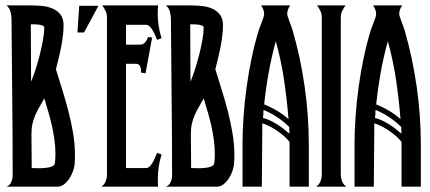

<svg xmlns="http://www.w3.org/2000/svg" viewBox="-20 -704 1620 724"><path d="M190.9 -442.9Q202.6 -404.3 215.3 -364Q228 -323.7 238.5 -282.7Q249 -241.7 255.9 -200.4Q262.7 -159.2 262.7 -118.7Q262.7 -110.4 262.2 -100.8Q261.7 -91.3 261.2 -82.5Q259.8 -71.3 254.6 -56.9Q249.5 -42.5 241 -29.8Q232.4 -17.1 220.9 -8.5Q209.5 0 195.8 0H4.4Q17.1 -4.9 22.5 -17.6Q27.8 -30.3 27.8 -43Q27.8 -190.9 26.1 -337.4Q24.4 -483.9 23.4 -631.8Q23.4 -646 19.5 -660.2Q15.6 -674.3 4.4 -683.6H91.8Q112.3 -683.6 135 -681.9Q157.7 -680.2 176.5 -672.6Q195.3 -665 207.5 -649.9Q219.7 -634.8 219.7 -608.4Q219.7 -588.9 217 -567.6Q214.4 -546.4 210.2 -525.1Q206.1 -503.9 200.9 -482.9Q195.8 -461.9 190.9 -442.9ZM99.6 -70.3Q106.9 -70.3 121.1 -69.8Q135.3 -69.3 149.7 -70.6Q164.1 -71.8 175 -75.9Q186 -80.1 187 -89.8Q188 -98.1 188.5 -106.7Q189 -115.2 189 -123.5Q189 -150.4 185.3 -177Q181.6 -203.6 175.8 -229.7Q169.9 -255.9 162.4 -281.5Q154.8 -307.1 147 -333Q137.2 -314.9 128.4 -300Q119.6 -285.2 113 -269.8Q106.4 -254.4 102.5 -237.5Q98.6 -220.7 98.6 -199.2ZM97.2 -396Q105 -414.1 113.8 -441.2Q122.6 -468.3 129.9 -497.1Q137.2 -525.9 142.1 -553.5Q147 -581.1 147 -599.6Q147 -605 140.4 -607.7Q133.8 -610.4 125.2 -611.3Q116.7 -612.3 108.4 -612.3Q100.1 -612.3 96.2 -612.3Z M362.3 0Q374 -8.3 378.7 -20.8Q383.3 -33.2 383.3 -46.4V-639.6Q383.3 -652.3 377.9 -663.3Q372.6 -674.3 365.2 -683.6H576.2Q573.2 -652.8 576.4 -621.3Q579.6 -589.8 589.4 -560.1L572.3 -553.7Q569.8 -559.6 565.9 -569.1Q562 -578.6 556.9 -587.6Q551.8 -596.7 545.2 -603.5Q538.6 -610.4 530.8 -610.4H455.1V-535.6H507.3Q520 -535.6 527.3 -544.4Q534.7 -553.2 538.1 -564.5L553.7 -562.5L528.8 -427.7L511.7 -430.2Q512.2 -435.1 511.7 -440.7Q511.2 -446.3 509.5 -451.4Q507.8 -456.5 503.9 -460Q500 -463.4 493.7 -463.4H455.1V-70.3H530.8Q538.6 -70.3 545.2 -77.1Q551.8 -84 556.9 -93.3Q562 -102.5 565.9 -112.3Q569.8 -122.1 572.3 -127.9L589.4 -121.1Q582 -99.1 578.6 -75.7Q575.2 -52.2 575.2 -28.8Q575.2 -21.5 575.2 -14.2Q575.2 -6.8 576.2 0ZM278.8 -682.1H351.1L296.9 -581.5H272Z M792 -442.9Q803.7 -404.3 816.4 -364Q829.1 -323.7 839.6 -282.7Q850.1 -241.7 856.9 -200.4Q863.8 -159.2 863.8 -118.7Q863.8 -110.4 863.3 -100.8Q862.8 -91.3 862.3 -82.5Q860.8 -71.3 855.7 -56.9Q850.6 -42.5 842 -29.8Q833.5 -17.1 822 -8.5Q810.5 0 796.9 0H605.5Q618.2 -4.9 623.5 -17.6Q628.9 -30.3 628.9 -43Q628.9 -190.9 627.2 -337.4Q625.5 -483.9 624.5 -631.8Q624.5 -646 620.6 -660.2Q616.7 -674.3 605.5 -683.6H692.9Q713.4 -683.6 736.1 -681.9Q758.8 -680.2 777.6 -672.6Q796.4 -665 808.6 -649.9Q820.8 -634.8 820.8 -608.4Q820.8 -588.9 818.1 -567.6Q815.4 -546.4 811.3 -525.1Q807.1 -503.9 802 -482.9Q796.9 -461.9 792 -442.9ZM700.7 -70.3Q708 -70.3 722.2 -69.8Q736.3 -69.3 750.7 -70.6Q765.1 -71.8 776.1 -75.9Q787.1 -80.1 788.1 -89.8Q789.1 -98.1 789.6 -106.7Q790 -115.2 790 -123.5Q790 -150.4 786.4 -177Q782.7 -203.6 776.9 -229.7Q771 -255.9 763.4 -281.5Q755.9 -307.1 748 -333Q738.3 -314.9 729.5 -300Q720.7 -285.2 714.1 -269.8Q707.5 -254.4 703.6 -237.5Q699.7 -220.7 699.7 -199.2ZM698.2 -396Q706.1 -414.1 714.8 -441.2Q723.6 -468.3 731 -497.1Q738.3 -525.9 743.2 -553.5Q748 -581.1 748 -599.6Q748 -605 741.5 -607.7Q734.9 -610.4 726.3 -611.3Q717.8 -612.3 709.5 -612.3Q701.2 -612.3 697.3 -612.3Z M1074.2 -683.6Q1069.3 -676.8 1066.2 -668.7Q1063 -660.6 1063 -652.3Q1063 -647.9 1065.7 -639.6Q1068.4 -631.3 1071.8 -622.1Q1075.2 -612.8 1078.6 -603.8Q1082 -594.7 1083.5 -589.4Q1113.3 -486.8 1128.9 -376.7Q1144.5 -266.6 1144.5 -160.2V0H1071.8V-168.9Q1063.5 -179.7 1051 -190.7Q1038.6 -201.7 1024.4 -211.2Q1010.3 -220.7 995.8 -228Q981.4 -235.4 969.2 -239.3Q969.2 -178.7 968.3 -119.6Q967.3 -60.5 967.3 0H894.5V-160.2Q894.5 -210 898.4 -265.4Q902.3 -320.8 910.2 -377.2Q918 -433.6 929.4 -487.8Q940.9 -542 955.6 -589.4Q957 -594.2 960.4 -603Q963.9 -611.8 967.3 -621.1Q970.7 -630.4 973.4 -638.4Q976.1 -646.5 976.1 -650.9Q976.1 -660.2 972.7 -668.5Q969.2 -676.8 964.4 -683.6ZM1067.9 -254.9Q1062 -329.1 1051 -403.1Q1040 -477.1 1020 -548.8Q1003.9 -489.7 993.2 -430.4Q982.4 -371.1 976.1 -310.5Q1001.5 -300.3 1024.4 -286.6Q1047.4 -272.9 1067.9 -254.9ZM973.6 -289.6Q973.6 -282.2 973.1 -274.4Q972.7 -266.6 971.7 -259.3Q985.4 -255.9 998.8 -249.5Q1012.2 -243.2 1024.9 -235.1Q1037.6 -227.1 1049.3 -218Q1061 -209 1071.8 -199.7Q1070.8 -206.1 1070.8 -212.6Q1070.8 -219.2 1070.8 -225.1Q1028.8 -266.6 973.6 -289.6Z M1193.4 -639.6Q1193.4 -652.3 1188 -663.3Q1182.6 -674.3 1175.3 -683.6H1283.2Q1275.9 -674.3 1270.5 -663.3Q1265.1 -652.3 1265.1 -639.6V-46.4Q1265.1 -33.2 1269.8 -20.5Q1274.4 -7.8 1286.6 0H1172.4Q1184.1 -8.3 1188.7 -20.8Q1193.4 -33.2 1193.4 -46.4Z M1496.6 -683.6Q1491.7 -676.8 1488.5 -668.7Q1485.4 -660.6 1485.4 -652.3Q1485.4 -647.9 1488 -639.6Q1490.7 -631.3 1494.1 -622.1Q1497.6 -612.8 1501 -603.8Q1504.4 -594.7 1505.9 -589.4Q1535.6 -486.8 1551.3 -376.7Q1566.9 -266.6 1566.9 -160.2V0H1494.1V-168.9Q1485.8 -179.7 1473.4 -190.7Q1460.9 -201.7 1446.8 -211.2Q1432.6 -220.7 1418.2 -228Q1403.8 -235.4 1391.6 -239.3Q1391.6 -178.7 1390.6 -119.6Q1389.6 -60.5 1389.6 0H1316.9V-160.2Q1316.9 -210 1320.8 -265.4Q1324.7 -320.8 1332.5 -377.2Q1340.3 -433.6 1351.8 -487.8Q1363.3 -542 1377.9 -589.4Q1379.4 -594.2 1382.8 -603Q1386.2 -611.8 1389.6 -621.1Q1393.1 -630.4 1395.8 -638.4Q1398.4 -646.5 1398.4 -650.9Q1398.4 -660.2 1395 -668.5Q1391.6 -676.8 1386.7 -683.6ZM1490.2 -254.9Q1484.4 -329.1 1473.4 -403.1Q1462.4 -477.1 1442.4 -548.8Q1426.3 -489.7 1415.5 -430.4Q1404.8 -371.1 1398.4 -310.5Q1423.8 -300.3 1446.8 -286.6Q1469.7 -272.9 1490.2 -254.9ZM1396 -289.6Q1396 -282.2 1395.5 -274.4Q1395 -266.6 1394 -259.3Q1407.7 -255.9 1421.1 -249.5Q1434.6 -243.2 1447.3 -235.1Q1460 -227.1 1471.7 -218Q1483.4 -209 1494.1 -199.7Q1493.2 -206.1 1493.2 -212.6Q1493.2 -219.2 1493.2 -225.1Q1451.2 -266.6 1396 -289.6Z"/></svg>

Font: XAYAX
Style: Regular
Weight: 400
Designer: Peter Wiegel
Foundry: Peter Wiegel
Version: Version 1.000 2009 initial release